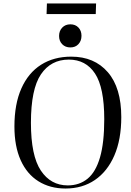

<svg xmlns="http://www.w3.org/2000/svg" viewBox="-20 -1071 754 1105"><path d="M63 -343Q63 -472 103 -562Q143 -652 216.5 -698.5Q290 -745 390 -745Q523 -745 600.5 -655.5Q678 -566 678 -397Q678 -268 638 -176Q598 -84 526 -35Q454 14 357 14Q268 14 201.5 -27.5Q135 -69 99 -149Q63 -229 63 -343ZM158 -364Q158 -175 215 -89.5Q272 -4 370 -4Q437 -4 484 -42.5Q531 -81 555.5 -165Q580 -249 580 -385Q580 -567 527 -647.5Q474 -728 376 -728Q273 -728 215.5 -643Q158 -558 158 -364ZM320 -864Q320 -893 338 -912Q356 -931 385 -931Q414 -931 431.5 -912.5Q449 -894 449 -865Q449 -836 431.5 -817Q414 -798 385 -798Q356 -798 338 -816.5Q320 -835 320 -864ZM250 -1051H533L531 -990H248Z"/></svg>

Font: Literata 72pt
Style: Italic
Weight: 400
Italic angle: -2°
Designer: Latin by Veronika Burian and Jose Scaglione. Greek by Irene Vlachou. Cyrillic by Vera Evstafieva
Foundry: TypeTogether
Version: Version 3.002